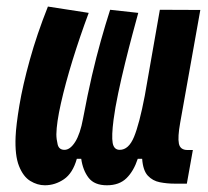

<svg xmlns="http://www.w3.org/2000/svg" viewBox="-20 -547 626 577"><path d="M114.7 9.8Q92.3 9.8 71 -3.2Q49.8 -16.1 37.1 -48.1Q24.4 -80.1 26.9 -136.7Q28.3 -170.4 38.3 -230.5Q48.3 -290.5 69.6 -367.2Q90.8 -443.8 124 -527.3L246.6 -508.3Q220.2 -437.5 198.2 -366.5Q176.3 -295.4 163.1 -236.6Q149.9 -177.7 149.4 -143.6Q149.4 -128.9 153.3 -112.8Q157.2 -96.7 173.8 -96.7Q190.9 -96.7 206.1 -120.8Q221.2 -145 229.5 -190.4Q243.2 -263.2 256.3 -319.8Q269.5 -376.5 283 -424.3Q296.4 -472.2 311 -517.6L395.5 -508.3Q389.2 -484.9 378.4 -445.1Q367.7 -405.3 356.2 -358.6Q344.7 -312 335.2 -266.8Q325.7 -221.7 321.3 -187.5Q314.9 -138.2 318.6 -117.4Q322.3 -96.7 339.8 -96.7Q366.7 -96.7 382.8 -135.7Q398.9 -174.8 415 -258.8L460.4 -517.6L582 -517.1L521.5 -178.2Q513.7 -134.8 517.6 -115.5Q521.5 -96.2 543.5 -96.2H559.6L541.5 4.9H504.4Q481.9 4.9 460.4 0.7Q439 -3.4 424.3 -19Q409.7 -34.7 407.2 -69.8H394Q381.8 -32.7 360.1 -11.5Q338.4 9.8 301.3 9.8Q263.7 9.8 246.3 -12.7Q229 -35.2 224.1 -69.8H210.9Q198.7 -26.4 172.1 -8.3Q145.5 9.8 114.7 9.8Z"/></svg>

Font: Cascadia Code PL SemiBold
Style: Italic
Weight: 600
Italic angle: -10°
Monospace: yes
Designer: Aaron Bell
Foundry: Saja Typeworks
Version: Version 2404.023; ttfautohint (v1.8.4)